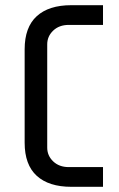

<svg xmlns="http://www.w3.org/2000/svg" viewBox="-20 -720 457 740"><path d="M75 -170V-530Q75 -615 121.5 -657.5Q168 -700 255 -700H377V-624H245Q208 -624 185 -602Q162 -580 162 -549V-151Q162 -120 185 -98Q208 -76 245 -76H377V0H255Q168 0 121.5 -42.5Q75 -85 75 -170Z"/></svg>

Font: Share Tech
Style: Regular
Weight: 400
Designer: Ralph du Carrois
Foundry: Carrois Type Design
Version: Version 1.100